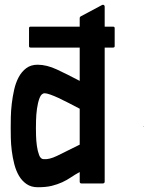

<svg xmlns="http://www.w3.org/2000/svg" viewBox="-20 -771 625 807"><path d="M102 -653Q102 -659 109 -659H315V-695Q315 -700 319 -702L409 -750Q413 -752 416.5 -750Q420 -748 420 -743V-659H455Q462 -659 462 -653V-577Q462 -571 455 -571H420V-8Q420 0 412 0H322Q315 0 315 -8V-48Q295 -37 278 -25.5Q261 -14 241.5 -5Q222 4 198 10Q174 16 139 16Q111 16 91.5 2.5Q72 -11 59.5 -32.5Q47 -54 40 -81.5Q33 -109 29.5 -137Q26 -165 25.5 -190.5Q25 -216 25 -234Q25 -252 25.5 -279Q26 -306 29.5 -335.5Q33 -365 39.5 -394Q46 -423 58.5 -446.5Q71 -470 90.5 -484.5Q110 -499 138 -499Q176 -499 219 -479Q262 -459 315 -431V-571H109Q102 -571 102 -577ZM164 -102Q187 -100 220 -116Q253 -132 315 -163V-314Q292 -326 269 -338Q246 -350 226.5 -359Q207 -368 191.5 -373.5Q176 -379 168 -379Q154 -379 146.5 -359.5Q139 -340 135.5 -314.5Q132 -289 131.5 -265Q131 -241 131 -232Q131 -223 131.5 -201.5Q132 -180 135 -158Q138 -136 144.5 -119Q151 -102 164 -102ZM583 -239Q583 -240 584 -240Q585 -240 585 -239Q585 -238 584 -238Q583 -238 583 -239Z"/></svg>

Font: RonaldsonGothic
Style: Regular
Weight: 400
Designer: Mr. Robertson for MacKellar, Smiths & Jordan Co. Philadelphia
Foundry: CAT-Fonts Peter Wiegel
Version: Version 1.000